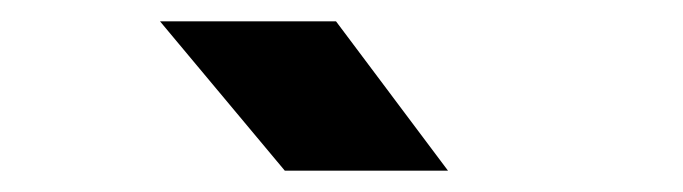

<svg xmlns="http://www.w3.org/2000/svg" viewBox="-20 -805 640 180"><path d="M247 -645 130 -785H295L400 -645Z"/></svg>

Font: Tiny ExtraBold
Style: Regular
Weight: 800
Designer: Philipp Nurullin, Konstantin Bulenkov
Foundry: JetBrains
Version: Version 2.251; ttfautohint (v1.8.4.7-5d5b)